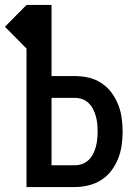

<svg xmlns="http://www.w3.org/2000/svg" viewBox="-47 -755 567 775"><path d="M60 0V-559L-27 -647L60 -735H161V-448H254Q282 -448 309.5 -442Q337 -436 361 -420.5Q385 -405 402 -382.5Q419 -360 429.5 -334Q440 -308 444 -280Q448 -252 448 -224Q448 -196 444 -168Q440 -140 429.5 -114Q419 -88 402 -65.5Q385 -43 361 -28Q337 -13 309.5 -6.5Q282 0 254 0ZM254 -88Q270 -88 284.5 -93Q299 -98 310.5 -109Q322 -120 329 -134Q336 -148 340 -163Q344 -178 345.5 -193.5Q347 -209 347 -224Q347 -240 345.5 -255.5Q344 -271 340 -285.5Q336 -300 329 -314Q322 -328 310.5 -339Q299 -350 284.5 -355Q270 -360 254 -360H161V-88Z"/></svg>

Font: Iosevka SS04 Semibold
Style: Regular
Weight: 600
Monospace: yes
Designer: Belleve Invis
Foundry: Belleve Invis
Version: Version 19.0.0; ttfautohint (v1.8.4)